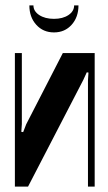

<svg xmlns="http://www.w3.org/2000/svg" viewBox="-20 -692 402 712"><path d="M254.9 -671.9H271Q271 -628.4 245.6 -600.1Q220.2 -571.8 180.2 -571.8Q140.1 -571.8 114.5 -600.1Q88.9 -628.4 88.9 -671.9H104Q104 -650.4 125.5 -636.2Q147 -622.1 180.2 -622.1Q212.9 -622.1 233.9 -636.2Q254.9 -650.4 254.9 -671.9ZM212.9 -495.1H331.1V0H306.2V-394L308.1 -422.9L301.8 -423.8L289.1 -396L84 0H35.2V-495.1H61V-231.9L59.1 -203.1L65.9 -202.1L77.1 -231Z"/></svg>

Font: Moniqa Black Heading
Style: Regular
Weight: 900
Designer: Rajesh Rajput
Foundry: Rajesh Rajput
Version: Version 1.000